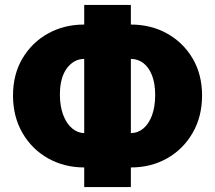

<svg xmlns="http://www.w3.org/2000/svg" viewBox="-20 -742 876 782"><path d="M323 -60Q242 -60 176 -97Q110 -134 71.5 -200.5Q33 -267 33 -353Q33 -439 71.5 -504Q110 -569 175.5 -605.5Q241 -642 323 -642V-722H513V-642Q595 -642 660.5 -605.5Q726 -569 764.5 -504Q803 -439 803 -353Q803 -267 764.5 -200.5Q726 -134 660.5 -97Q595 -60 513 -60V20H323ZM513 -200Q541 -200 563.5 -218.5Q586 -237 599 -272Q612 -307 612 -355Q612 -403 599 -435.5Q586 -468 564 -485Q542 -502 513 -502ZM323 -502Q281 -502 252.5 -464Q224 -426 224 -357Q224 -309 237.5 -273.5Q251 -238 274 -219Q297 -200 323 -200Z"/></svg>

Font: Moderustic ExtraBold
Style: Regular
Weight: 800
Designer: Tural Alisoy
Foundry: TAFT Foundry
Version: Version 2.120